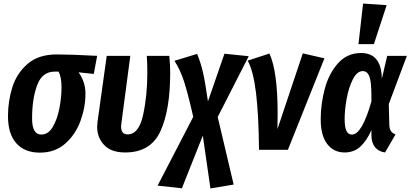

<svg xmlns="http://www.w3.org/2000/svg" viewBox="-20 -845 2315 1083"><path d="M25 -190Q25 -274 49.5 -352.5Q74 -431 135.5 -484.5Q197 -538 301 -538Q376 -538 528 -530L509 -428L423 -437Q438 -418 450 -386.5Q462 -355 462 -316Q462 -240 434 -163Q406 -86 348 -35Q290 16 205 16Q119 16 72 -37Q25 -90 25 -190ZM327 -352Q327 -412 310 -441H288Q218 -441 189.5 -364.5Q161 -288 161 -176Q161 -86 213 -86Q253 -86 278.5 -130.5Q304 -175 315.5 -236.5Q327 -298 327 -352Z M940 -434Q940 -225 885 -105Q830 15 686 15Q607 15 567.5 -27Q528 -69 528 -130Q528 -139 530 -157L582 -530H715L665 -152Q663 -138 663 -131Q663 -87 700 -87Q763 -87 787 -196Q811 -305 811 -434Q811 -490 808 -530H935Q940 -477 940 -434Z M1208 -185 1298 196 1167 218 1124 -80 1006 217 869 202 1070 -186Q1039 -322 1017.5 -387.5Q996 -453 964 -502L1092 -541Q1112 -492 1124.5 -438.5Q1137 -385 1153 -273L1246 -542L1383 -528Z M1546 -205Q1546 -148 1545 -117L1688 -544L1810 -516L1604 0H1441Q1439 -199 1424 -322Q1409 -445 1377 -503L1500 -543Q1546 -441 1546 -205Z M2134 -401 2164 -530H2275L2173 -258L2176 -139Q2177 -117 2185.5 -105Q2194 -93 2211 -87L2152 15Q2116 10 2096 -14Q2076 -38 2075 -80V-111Q2048 -50 2012 -17.5Q1976 15 1924 15Q1862 15 1825.5 -33Q1789 -81 1789 -171Q1789 -260 1812.5 -346Q1836 -432 1887.5 -489Q1939 -546 2017 -546Q2131 -546 2134 -401ZM1924 -174Q1924 -128 1934 -107Q1944 -86 1965 -86Q2022 -86 2075 -273V-304Q2075 -384 2063.5 -414Q2052 -444 2026 -444Q1994 -444 1970.5 -398Q1947 -352 1935.5 -288.5Q1924 -225 1924 -174ZM2028 -825 2161 -816 2089 -596H2002Z"/></svg>

Font: Fira Sans Extra Condensed SemiBold
Style: Italic
Weight: 600
Width: 3
Italic angle: -8°
Designer: Carrois Corporate & Edenspiekermann AG
Foundry: Carrois Corporate GbR & Edenspiekermann AG
Version: Version 4.203